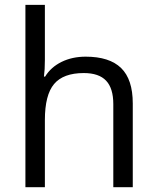

<svg xmlns="http://www.w3.org/2000/svg" viewBox="-20 -780 654 800"><path d="M167 -759.8V-529.8Q167 -489.3 163.1 -460.9H168Q191.9 -500 236.3 -522Q280.8 -543.9 336.9 -543.9Q436 -543.9 484.6 -496.6Q533.2 -449.2 533.2 -349.1V0H452.1V-346.2Q452.1 -412.1 422.1 -443.8Q392.1 -475.6 329.1 -475.6Q243.7 -475.6 205.3 -429.9Q167 -384.3 167 -279.8V0H85.9V-759.8Z"/></svg>

Font: Open Sans Hebrew
Style: Regular
Weight: 400
Foundry: Ascender Corporation, Yanek Iontef
Version: Version 2.001;PS 002.001;hotconv 1.0.70;makeotf.lib2.5.58329